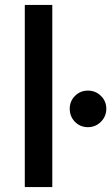

<svg xmlns="http://www.w3.org/2000/svg" viewBox="-20 -762 453 782"><path d="M193 0H81V-742H193ZM285 -266Q264 -288 264 -319Q264 -350 285.5 -371.5Q307 -393 338 -393Q369 -393 391 -371.5Q413 -350 413 -319Q413 -288 391 -266Q369 -244 338 -244Q307 -244 285 -266Z"/></svg>

Font: Montserrat_am3
Style: Regular
Weight: 400
Designer: Julieta Ulanovsky
Foundry: Julieta Ulanovsky, Armenina letters added by Vahan Hovhannisyan
Version: Version 2.001